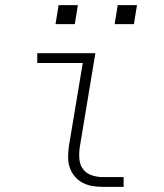

<svg xmlns="http://www.w3.org/2000/svg" viewBox="-20 -727 640 747"><path d="M380 0Q359 0 338.5 -3.5Q318 -7 300.5 -16.5Q283 -26 270.5 -41Q258 -56 251.5 -75Q245 -94 245 -115.5Q245 -137 248 -158L302 -482H125V-520H351L290 -152Q287 -129 289 -107Q291 -85 303.5 -68.5Q316 -52 337 -45Q358 -38 380 -38H461V0ZM426 -633 438 -707H513L501 -633ZM196 -633 208 -707H283L271 -633Z"/></svg>

Font: Iosevka SS04 XLt Ex
Style: Italic
Weight: 200
Width: 7
Italic angle: -9°
Monospace: yes
Designer: Belleve Invis
Foundry: Belleve Invis
Version: Version 19.0.0; ttfautohint (v1.8.4)